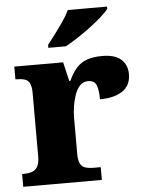

<svg xmlns="http://www.w3.org/2000/svg" viewBox="-54 -810 650 854"><g transform="rotate(-5 271.0 -383.0)"><path d="M15 0V-57H19Q42 -57 58 -62Q74 -67 83.5 -82.5Q93 -98 93 -129V-411Q93 -441 85.5 -455.5Q78 -470 63 -474.5Q48 -479 26 -479H22V-536H240L260 -451H265Q280 -485 299.5 -507Q319 -529 347 -539Q375 -549 415 -549Q473 -549 500 -524Q527 -499 527 -459Q527 -408 490 -383Q453 -358 389 -358Q389 -399 380.5 -421Q372 -443 343 -443Q321 -443 306.5 -427.5Q292 -412 283.5 -387.5Q275 -363 271 -336Q267 -309 267 -286V-124Q267 -95 275 -80.5Q283 -66 298 -61.5Q313 -57 332 -57H366V0ZM180 -619Q195 -638 214.5 -664Q234 -690 252.5 -717Q271 -744 281 -766H456V-756Q447 -743 424.5 -723Q402 -703 373 -681Q344 -659 314 -639.5Q284 -620 259 -606H180Z"/></g></svg>

Font: Noto Serif Tibetan ExtraBold
Style: Regular
Weight: 800
Version: Version 2.103